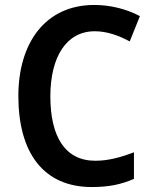

<svg xmlns="http://www.w3.org/2000/svg" viewBox="-20 -744 614 774"><path d="M362 -618C413 -618 460 -600 503 -577L544 -679C489 -708 425 -724 360 -724C162 -724 54 -570 54 -357C54 -131 153 10 350 10C417 10 468 0 520 -23V-130C467 -110 418 -96 364 -96C243 -96 183 -192 183 -356C183 -512 246 -618 362 -618Z"/></svg>

Font: Noto Sans Thai SemCond SemBd
Style: Regular
Weight: 600
Width: 4
Designer: Monotype Design Team
Foundry: Monotype Imaging Inc.
Version: Version 2.002